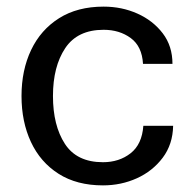

<svg xmlns="http://www.w3.org/2000/svg" viewBox="-20 -550 584 580"><path d="M291 10Q212 10 157 -25Q102 -60 73.5 -121Q45 -182 45 -260Q45 -338 74 -399Q103 -460 158.5 -495Q214 -530 293 -530Q348 -530 395 -509Q442 -488 471.5 -449.5Q501 -411 501 -357H412Q409 -410 375 -435Q341 -460 293 -460Q214 -460 177 -404.5Q140 -349 140 -260Q140 -171 176 -115.5Q212 -60 291 -60Q340 -60 374.5 -87Q409 -114 413 -170H503Q502 -114 471.5 -73.5Q441 -33 393.5 -11.5Q346 10 291 10Z"/></svg>

Font: Hedvig Letters Sans
Style: Regular
Weight: 400
Designer: Alexander Örn & Tor Weibull
Foundry: Kanon Foundry
Version: Version 1.000; ttfautohint (v1.8.4.7-5d5b)